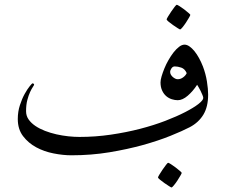

<svg xmlns="http://www.w3.org/2000/svg" viewBox="-20 -665 972 827"><path d="M876.5 -257.3Q876.5 -205.1 856 -171.1Q835.4 -137.2 797.4 -117.2Q766.6 -101.1 714.6 -80.1Q662.6 -59.1 595.9 -40.5Q529.3 -22 450.9 -9Q372.6 3.9 287.6 3.9Q251.5 3.9 210.7 -4.2Q169.9 -12.2 136 -30.5Q102.1 -48.8 79.3 -78.6Q56.6 -108.4 56.6 -152.3Q56.6 -184.1 65.7 -211.9Q74.7 -239.7 86.4 -260.7Q98.1 -281.7 108.2 -293.9Q118.2 -306.2 120.1 -306.2Q122.1 -306.2 124.5 -304.4Q127 -302.7 127 -300.8Q127 -298.3 121.6 -290.5Q116.2 -282.7 109.6 -268.6Q103 -254.4 97.7 -234.1Q92.3 -213.9 92.3 -186Q92.3 -166 103.3 -150.4Q114.3 -134.8 132.3 -122.6Q150.4 -110.4 173.8 -101.3Q197.3 -92.3 223.1 -86.4Q249 -80.6 274.4 -77.9Q299.8 -75.2 322.3 -75.2Q391.1 -75.2 457.5 -85Q523.9 -94.7 583.3 -110.1Q642.6 -125.5 692.1 -144.5Q741.7 -163.6 778.1 -182.4Q814.5 -201.2 835 -217.3Q855.5 -233.4 855.5 -243.2Q855.5 -247.6 851.8 -256.3Q848.1 -265.1 844 -273.7Q839.8 -282.2 835.2 -289.8Q830.6 -297.4 829.1 -299.8Q811 -272 788.6 -252.7Q766.1 -233.4 745.6 -233.4Q733.4 -233.4 720.2 -237.5Q707 -241.7 696.3 -250.7Q685.5 -259.8 678.5 -274.7Q671.4 -289.6 671.4 -310.1Q671.4 -320.3 676 -336.2Q680.7 -352.1 688 -370.1Q695.3 -388.2 705.8 -406.5Q716.3 -424.8 727.5 -439.2Q738.8 -453.6 751 -463.1Q763.2 -472.7 774.9 -472.7Q785.2 -472.7 796.1 -465.1Q807.1 -457.5 817.6 -444.6Q828.1 -431.6 837.4 -414.6Q846.7 -397.5 854 -378.9Q866.2 -346.7 871.3 -314.2Q876.5 -281.7 876.5 -257.3ZM784.2 -350.1Q775.9 -368.7 760.7 -373.8Q745.6 -378.9 732.9 -378.9Q724.1 -378.9 718.5 -370.6Q712.9 -362.3 712.9 -355Q712.9 -349.1 715.8 -343.8Q718.8 -338.4 723.6 -334Q728.5 -329.6 734.1 -326.7Q739.7 -323.7 745.6 -323.7Q757.8 -323.7 768.8 -331.8Q779.8 -339.8 784.2 -350.1ZM799.8 -601.1Q799.8 -598.6 793.9 -588.6Q788.1 -578.6 780.8 -567.4Q773.4 -556.2 765.9 -547.1Q758.3 -538.1 755.9 -538.1Q754.4 -538.1 745.1 -543.9Q735.8 -549.8 725.3 -557.1Q714.8 -564.5 706.3 -571.5Q697.8 -578.6 697.8 -581.5Q697.8 -584 703.9 -594Q710 -604 717.5 -615.2Q725.1 -626.5 732.2 -635.5Q739.3 -644.5 741.2 -644.5Q743.7 -644.5 753.4 -638.4Q763.2 -632.3 773.4 -624.5Q783.7 -616.7 791.7 -609.6Q799.8 -602.5 799.8 -601.1ZM762.7 79.6Q762.7 82 756.8 92Q751 102.1 743.7 113.3Q736.3 124.5 728.8 133.5Q721.2 142.6 718.8 142.6Q717.3 142.6 708 136.7Q698.7 130.9 688.2 123.5Q677.7 116.2 669.2 109.1Q660.6 102.1 660.6 99.1Q660.6 96.7 666.7 86.7Q672.9 76.7 680.4 65.4Q688 54.2 695.1 45.2Q702.1 36.1 704.1 36.1Q706.5 36.1 716.3 42.2Q726.1 48.3 736.3 56.2Q746.6 64 754.6 71Q762.7 78.1 762.7 79.6Z"/></svg>

Font: Accordance
Style: Italic
Weight: 400
Italic angle: -11°
Version: Version 1.2 (build January 31, 2020) Miklal Software Solutio